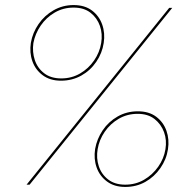

<svg xmlns="http://www.w3.org/2000/svg" viewBox="-20 -730 720 759"><path d="M102 -561Q109 -601 132.5 -635Q156 -669 192 -689.5Q228 -710 271 -710Q315 -710 343.5 -688.5Q372 -667 384 -633Q396 -599 390 -560Q384 -520 360.5 -485.5Q337 -451 301 -431Q265 -411 221 -411Q178 -411 149 -432.5Q120 -454 108 -488Q96 -522 102 -561ZM112 -560Q107 -525 117.5 -493Q128 -461 154.5 -440.5Q181 -420 222 -420Q263 -420 296.5 -439.5Q330 -459 352 -491Q374 -523 380 -560Q386 -596 375 -627.5Q364 -659 338 -679.5Q312 -700 271 -700Q230 -700 196.5 -680.5Q163 -661 141 -629Q119 -597 112 -560ZM356 -141Q363 -181 386 -215Q409 -249 445 -269.5Q481 -290 525 -290Q569 -290 597.5 -268.5Q626 -247 638 -213Q650 -179 644 -140Q638 -100 614 -65.5Q590 -31 554.5 -11Q519 9 475 9Q432 9 403 -12.5Q374 -34 362 -68Q350 -102 356 -141ZM366 -140Q360 -105 370.5 -73Q381 -41 407.5 -20.5Q434 0 475 0Q516 0 549.5 -19.5Q583 -39 605.5 -71Q628 -103 634 -140Q640 -176 628.5 -207.5Q617 -239 591 -259.5Q565 -280 524 -280Q483 -280 449.5 -260.5Q416 -241 394 -209Q372 -177 366 -140ZM661 -699 97 0H85L649 -699Z"/></svg>

Font: Jost Thin
Style: Italic
Weight: 200
Italic angle: -5°
Version: Version 3.710